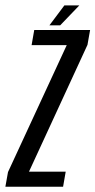

<svg xmlns="http://www.w3.org/2000/svg" viewBox="-56 -712 363 732"><path d="M-35.5 0 -25.5 -56 198.5 -540H64.5L74.5 -597.5H287.5L277.5 -541L54.5 -57.5H194.5L184.5 0ZM132.5 -615.5 189.5 -691.5H246.5L173.5 -615.5Z"/></svg>

Font: Anybody Condensed Regular
Style: Italic
Weight: 400
Width: 3
Italic angle: -10°
Designer: Tyler Finck
Foundry: Etcetera Type Company
Version: Version 1.010; ttfautohint (v1.8.3) -l 8 -r 50 -G 200 -x 14 